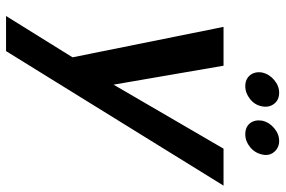

<svg xmlns="http://www.w3.org/2000/svg" viewBox="-170 -548 919 618"><g transform="rotate(90 289.0 -239.5)"><path d="M459 -500H578L145 200H32L165 -14L67 -500H192L253 -146ZM258 -570Q235 -570 222.5 -585.5Q210 -601 214 -625Q219 -647 238 -663Q257 -679 279 -679Q302 -679 314.5 -663Q327 -647 323 -625Q319 -601 299.5 -585.5Q280 -570 258 -570ZM413 -570Q389 -570 377 -585.5Q365 -601 369 -625Q374 -647 393 -663Q412 -679 434 -679Q456 -679 469.5 -663Q483 -647 478 -625Q473 -601 454 -585.5Q435 -570 413 -570Z"/></g></svg>

Font: Albert Sans SemiBold
Style: Italic
Weight: 600
Italic angle: -11.25°
Designer: Andreas Rasmussen
Foundry: a.Foundry
Version: Version 1.025